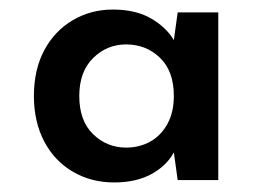

<svg xmlns="http://www.w3.org/2000/svg" viewBox="-20 -730 535 402"><path d="M219 -348Q171 -348 132.5 -370.5Q94 -393 72.5 -434Q51 -475 51 -529Q51 -584 72.5 -624.5Q94 -665 132 -687.5Q170 -710 216 -710Q264 -710 296 -691.5Q328 -673 344 -646L352 -704H437V-353H352L344 -411Q329 -383 297 -365.5Q265 -348 219 -348ZM244 -421Q272 -421 294.5 -433.5Q317 -446 330.5 -470.5Q344 -495 344 -529Q344 -581 315 -609Q286 -637 244 -637Q204 -637 175 -608.5Q146 -580 146 -529Q146 -477 175 -449Q204 -421 244 -421Z"/></svg>

Font: DM Sans 20pt SemiBold
Style: Regular
Weight: 600
Version: Version 4.004;gftools[0.9.30]